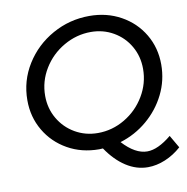

<svg xmlns="http://www.w3.org/2000/svg" viewBox="-91 -794 1003 1029"><g transform="rotate(-10 410.5 -279.5)"><path d="M815 71Q775 107 727 127Q679 147 632 147Q570 147 513.5 110.5Q457 74 411 6Q405 7 391 7Q296 7 220 -36Q144 -79 100.5 -153Q57 -227 57 -318Q57 -424 112.5 -513Q168 -602 261 -654Q354 -706 462 -706Q557 -706 633.5 -663.5Q710 -621 753.5 -547.5Q797 -474 797 -383Q797 -297 759.5 -221.5Q722 -146 657 -91Q592 -36 510 -11Q578 63 643 63Q701 63 775 2ZM400 -80Q478 -80 546.5 -120.5Q615 -161 656 -229.5Q697 -298 697 -377Q697 -445 665 -500.5Q633 -556 577.5 -588Q522 -620 455 -620Q377 -620 307.5 -580Q238 -540 196.5 -472Q155 -404 155 -325Q155 -257 187.5 -201Q220 -145 276 -112.5Q332 -80 400 -80Z"/></g></svg>

Font: TypoPRO Montserrat
Style: Italic
Weight: 400
Italic angle: -11.3°
Designer: Julieta Ulanovsky
Foundry: Julieta Ulanovsky
Version: Version 6.001